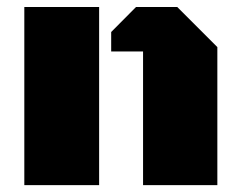

<svg xmlns="http://www.w3.org/2000/svg" viewBox="-20 -539 702 559"><path d="M50.8 0V-518.6H268.6V0ZM396.5 -389.2H303.7V-445.8L376 -518.6H496.1L612.8 -401.9V0H396.5Z"/></svg>

Font: Black Ops One
Style: Regular
Weight: 400
Designer: James Grieshaber
Foundry: James Grieshaber
Version: Version 1.002